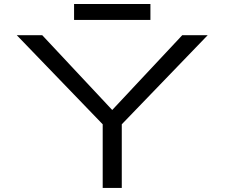

<svg xmlns="http://www.w3.org/2000/svg" viewBox="-20 -923 1114 943"><path d="M343.8 -825.2H718.8V-903.3H343.8ZM62.5 -750H187.5L531.2 -382.8L875 -750H1000L578.1 -312.5V0H484.4V-312.5Z"/></svg>

Font: Michroma
Style: Regular
Weight: 400
Version: Version 1.000